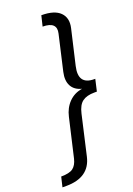

<svg xmlns="http://www.w3.org/2000/svg" viewBox="-231 -815 738 1068"><g transform="rotate(-20 138.5 -281.0)"><path d="M-56 189 -42 130Q7 130 28.5 114Q50 98 59 61L112 -168Q123 -217 155 -249.5Q187 -282 234 -289Q191 -300 174 -332Q157 -364 168 -413L216 -622Q224 -655 206.5 -672Q189 -689 146 -689L161 -751Q238 -751 271.5 -717.5Q305 -684 292 -627L244 -420Q220 -316 316 -316H322L306 -246H291Q246 -246 220.5 -227.5Q195 -209 184 -161L130 75Q104 189 -33 189Z"/></g></svg>

Font: Elaine Sans
Style: Italic
Weight: 400
Italic angle: -13°
Designer: Wei Huang
Foundry: Wei Huang
Version: Version 2.001;December 24, 2019;FontCreator 12.0.0.2547 64-b